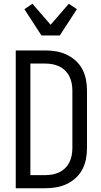

<svg xmlns="http://www.w3.org/2000/svg" viewBox="-20 -1004 540 1024"><path d="M64 0V-735H222Q251 -735 280 -730Q309 -725 335.5 -712.5Q362 -700 384 -680Q406 -660 419.5 -634Q433 -608 438.5 -579Q444 -550 444 -521V-215Q444 -185 438.5 -156Q433 -127 419.5 -101Q406 -75 384 -55Q362 -35 335.5 -22.5Q309 -10 280 -5Q251 0 222 0ZM142 -70H221Q241 -70 260 -73.5Q279 -77 296.5 -85.5Q314 -94 328 -108Q342 -122 350.5 -139.5Q359 -157 362.5 -176Q366 -195 366 -215V-521Q366 -540 362.5 -559Q359 -578 350.5 -595.5Q342 -613 328 -627Q314 -641 296.5 -649.5Q279 -658 260 -661.5Q241 -665 221 -665H142ZM201 -815 110 -955 153 -984 250 -872 347 -984 390 -955 299 -815Z"/></svg>

Font: Iosevka MaddieWtf
Style: Regular
Weight: 400
Monospace: yes
Designer: Belleve Invis
Foundry: Belleve Invis
Version: Version 31.3.0; ttfautohint (v1.8.3)